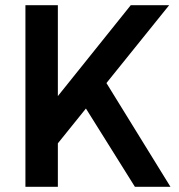

<svg xmlns="http://www.w3.org/2000/svg" viewBox="-20 -720 689 740"><path d="M103 -225 484 -700H632L180 -139ZM78 -700H203V0H78ZM281 -350 376 -423 637 0H500Z"/></svg>

Font: Pathway Extreme 28pt SemiBold
Style: Regular
Weight: 600
Designer: Eduardo Rodriguez Tunni
Foundry: Eduardo Rodriguez Tunni
Version: Version 1.001;gftools[0.9.26]